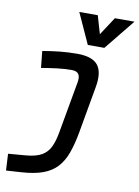

<svg xmlns="http://www.w3.org/2000/svg" viewBox="-106 -845 829 1149"><g transform="rotate(10 308.0 -270.5)"><path d="M13.2 234.4 7.8 133.3 115.2 124.5Q176.3 119.1 210.2 99.4Q244.1 79.6 261.5 42.7Q278.8 5.9 288.1 -49.8L343.3 -358.9Q349.6 -393.6 338.4 -409.9Q327.1 -426.3 296.4 -426.3Q253.4 -426.3 207.3 -420.7Q161.1 -415 112.8 -406.7L102.5 -507.8Q154.3 -517.1 206.8 -522.5Q259.3 -527.8 312 -527.8Q403.8 -527.8 437.7 -485.4Q471.7 -442.9 455.6 -352.1L404.8 -65.4Q391.6 7.8 372.3 61Q353 114.3 320.3 149.9Q287.6 185.5 235.6 204.6Q183.6 223.6 106 228.5ZM364.7 -590.8 280.3 -776.4H392.6L427.7 -656.2H418L496.6 -776.4H615.7L465.3 -590.8Z"/></g></svg>

Font: Cascadia Mono Medium
Style: Italic
Weight: 500
Italic angle: -10°
Monospace: yes
Designer: Aaron Bell
Foundry: Saja Typeworks
Version: Version 2407.024